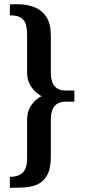

<svg xmlns="http://www.w3.org/2000/svg" viewBox="-20 -750 404 914"><path d="M334 -266H293Q257 -266 239.5 -244.5Q222 -223 222 -183V-7Q222 54 203.5 85.5Q185 117 155.5 129Q126 141 92 142.5Q58 144 27 144V92Q66 92 87.5 72.5Q109 53 109 2V-180Q109 -216 123.5 -240Q138 -264 155 -277.5Q172 -291 179 -292Q172 -294 155 -307.5Q138 -321 123.5 -345.5Q109 -370 109 -404V-586Q109 -608 104.5 -629Q100 -650 83 -663.5Q66 -677 27 -677V-729Q51 -731 83.5 -729Q116 -727 148 -714Q180 -701 201 -669Q222 -637 222 -578V-402Q222 -362 239.5 -340.5Q257 -319 293 -319H334Z"/></svg>

Font: Brawler
Style: Bold
Weight: 700
Designer: Oleg Frolov, Haley Fiege
Foundry: Oleg Frolov, Haley Fiege
Version: Version 1.101; ttfautohint (v1.8.3)